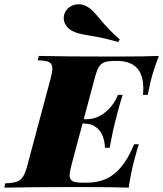

<svg xmlns="http://www.w3.org/2000/svg" viewBox="-69 -866 753 886"><path d="M0 0ZM342.8 -702.1Q313 -707 296.4 -711.2Q279.8 -715.3 264.6 -723.1Q246.6 -732.4 235.8 -748.5Q225.1 -764.6 225.1 -782.7Q225.1 -796.4 231.4 -809.1Q240.2 -827.1 257.3 -836.7Q274.4 -846.2 293.9 -846.2Q311.5 -846.2 325.7 -838.9Q342.8 -831.1 355.5 -819.1Q368.2 -807.1 388.2 -782.7Q436.5 -724.1 483.4 -684.1L476.6 -671.9Q418 -689.9 342.8 -702.1ZM664.1 -607.9Q639.2 -543.9 626 -490.2Q622.1 -474.1 616.7 -446.8L612.8 -428.2H590.8Q592.3 -444.3 592.3 -458.5Q592.3 -585 470.2 -585H466.8Q431.6 -585 414.6 -579.3Q397.5 -573.7 387.2 -556.9Q377 -540 367.2 -502L317.4 -315.9H332Q363.3 -315.9 392.1 -331.5Q420.9 -347.2 442.4 -372.8Q463.9 -398.4 475.1 -428.2H497.1Q485.8 -394.5 470.7 -336.4L462.9 -306.2Q451.7 -263.7 437 -184.1H415Q415 -210.4 405.8 -235.8Q396.5 -261.2 374.8 -278.6Q353 -295.9 317.9 -295.9H312L261.2 -106Q252.4 -71.8 252.4 -57.1Q252.4 -43 259 -35.6Q265.6 -28.3 279.3 -25.6Q293 -22.9 317.9 -22.9H331.1Q380.4 -22.9 419.4 -40Q458.5 -57.1 490.7 -95.9Q522.9 -134.8 549.8 -200.2H571.8Q565.4 -183.1 550.8 -127.9Q535.2 -70.8 524.9 0Q457 -2.9 298.8 -2.9Q66.9 -2.9 -48.8 0L-44.9 -20Q-8.8 -21.5 9 -27.8Q26.9 -34.2 37.6 -51.3Q48.3 -68.4 58.1 -106L164.1 -502Q172.4 -533.7 172.4 -549.8Q172.4 -564.9 165.5 -572.8Q158.7 -580.6 144.8 -583.7Q130.9 -586.9 105 -587.9L109.9 -607.9Q225.1 -605 457 -605Q601.1 -605 664.1 -607.9Z"/></svg>

Font: TypoPRO Playfair Display SC
Style: Italic
Weight: 900
Italic angle: -14°
Designer: Claus Eggers Sørensen
Foundry: Claus Eggers Sørensen
Version: Version 1.004;PS 001.004;hotconv 1.0.70;makeotf.lib2.5.58329